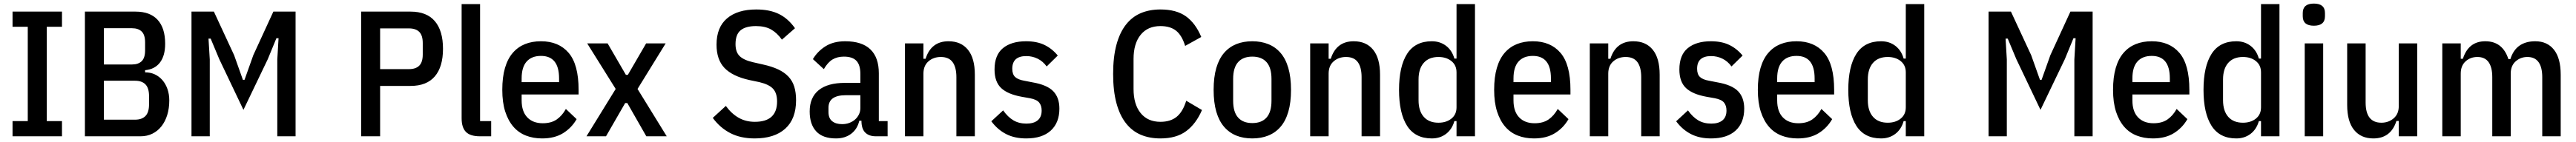

<svg xmlns="http://www.w3.org/2000/svg" viewBox="-20 -763 14380 795"><path d="M50 0V-85H135V-613H50V-698H326V-613H241V-85H326V0Z M454 -698H737Q818 -698 860 -652Q902 -606 902 -518Q902 -451 873 -413Q844 -375 790 -370V-358Q820 -358 844.5 -346.5Q869 -335 887 -314Q905 -293 915 -264Q925 -235 925 -201Q925 -156 913.5 -119Q902 -82 881 -55.5Q860 -29 830.5 -14.5Q801 0 765 0H454ZM560 -93H734Q772 -93 792 -113.5Q812 -134 812 -179V-225Q812 -270 792 -290.5Q772 -311 734 -311H560ZM560 -402H717Q752 -402 771 -420.5Q790 -439 790 -481V-526Q790 -568 771 -586.5Q752 -605 717 -605H560Z M1528 -430 1535 -549H1523L1475 -432L1339 -148L1204 -432L1156 -547H1144L1151 -430V0H1049V-698H1174L1287 -454L1336 -316H1345L1394 -454L1506 -698H1630V0H1528Z M1996 0V-698H2272Q2362 -698 2407.5 -644.5Q2453 -591 2453 -490Q2453 -389 2407.5 -335.5Q2362 -282 2272 -282H2102V0ZM2102 -376H2263Q2301 -376 2320.5 -395.5Q2340 -415 2340 -458V-522Q2340 -565 2320.5 -584.5Q2301 -604 2263 -604H2102Z M2659 0Q2605 0 2581 -24.5Q2557 -49 2557 -101V-740H2660V-85H2722V0Z M3006 12Q2957 12 2916 -4Q2875 -20 2846 -53.5Q2817 -87 2800.5 -138Q2784 -189 2784 -260Q2784 -331 2799 -382.5Q2814 -434 2842.5 -467Q2871 -500 2910.5 -516Q2950 -532 3000 -532Q3099 -532 3154.5 -467Q3210 -402 3210 -260V-234H2892V-201Q2892 -139 2923.5 -106Q2955 -73 3010 -73Q3057 -73 3087.5 -94Q3118 -115 3139 -153L3199 -96Q3171 -47 3123.5 -17.5Q3076 12 3006 12ZM3000 -450Q2948 -450 2920 -418.5Q2892 -387 2892 -324V-303H3101V-324Q3101 -450 3000 -450Z M3254 0 3417 -265 3258 -520H3372L3474 -344H3485L3587 -520H3696L3539 -265L3702 0H3588L3482 -186H3470L3363 0Z M4193 12Q4115 12 4057.5 -17.5Q4000 -47 3959 -103L4032 -170Q4063 -127 4103 -104Q4143 -81 4194 -81Q4318 -81 4318 -195Q4318 -241 4296 -265.5Q4274 -290 4220 -303L4163 -315Q4069 -336 4024.5 -382.5Q3980 -429 3980 -513Q3980 -610 4038.5 -660Q4097 -710 4202 -710Q4277 -710 4328.5 -684.5Q4380 -659 4418 -605L4345 -541Q4318 -579 4284.5 -598Q4251 -617 4200 -617Q4143 -617 4114.5 -593.5Q4086 -570 4086 -516Q4086 -472 4108.5 -449.5Q4131 -427 4182 -415L4239 -402Q4289 -391 4324 -374.5Q4359 -358 4381.5 -334Q4404 -310 4414 -277.5Q4424 -245 4424 -202Q4424 -97 4363.5 -42.5Q4303 12 4193 12Z M4869 0Q4831 0 4810 -21Q4789 -42 4789 -87H4777Q4766 -40 4731.5 -14Q4697 12 4647 12Q4573 12 4536.5 -27.5Q4500 -67 4500 -139Q4500 -217 4550 -258Q4600 -299 4697 -299H4783V-349Q4783 -399 4761 -422.5Q4739 -446 4691 -446Q4654 -446 4627.5 -430Q4601 -414 4579 -376L4518 -432Q4544 -476 4588.5 -504Q4633 -532 4698 -532Q4792 -532 4839 -486.5Q4886 -441 4886 -353V-85H4935V0ZM4681 -68Q4703 -68 4721.5 -75Q4740 -82 4753.5 -94Q4767 -106 4775 -122.5Q4783 -139 4783 -158V-230H4702Q4605 -230 4605 -160V-136Q4605 -101 4625.5 -84.5Q4646 -68 4681 -68Z M5032 0V-520H5135V-434H5147Q5178 -532 5275 -532Q5345 -532 5383.5 -484.5Q5422 -437 5422 -345V0H5319V-331Q5319 -386 5298 -415Q5277 -444 5232 -444Q5191 -444 5163 -419.5Q5135 -395 5135 -351V0Z M5709 12Q5644 12 5596.5 -12.5Q5549 -37 5514 -84L5580 -145Q5606 -108 5637 -89.5Q5668 -71 5710 -71Q5751 -71 5773 -89.5Q5795 -108 5795 -144Q5795 -172 5781 -189Q5767 -206 5730 -213L5685 -221Q5606 -235 5569 -270Q5532 -305 5532 -374Q5532 -455 5579 -493.5Q5626 -532 5708 -532Q5768 -532 5810.5 -511.5Q5853 -491 5885 -452L5823 -391Q5802 -420 5772.5 -434.5Q5743 -449 5709 -449Q5631 -449 5631 -378Q5631 -347 5647 -332Q5663 -317 5698 -311L5744 -302Q5825 -288 5859.5 -252.5Q5894 -217 5894 -155Q5894 -76 5846 -32Q5798 12 5709 12Z M6458 12Q6397 12 6348.5 -8.5Q6300 -29 6265.5 -73Q6231 -117 6212.5 -185.5Q6194 -254 6194 -349Q6194 -444 6212.5 -512.5Q6231 -581 6265.5 -625Q6300 -669 6348.5 -689.5Q6397 -710 6458 -710Q6547 -710 6600.5 -671.5Q6654 -633 6686 -556L6596 -506Q6578 -565 6545.5 -591Q6513 -617 6458 -617Q6387 -617 6347.5 -568Q6308 -519 6308 -433V-265Q6308 -179 6347.5 -130Q6387 -81 6458 -81Q6514 -81 6548.5 -109Q6583 -137 6602 -199L6690 -147Q6657 -70 6602 -29Q6547 12 6458 12Z M6971 12Q6921 12 6881.5 -4Q6842 -20 6813.5 -53Q6785 -86 6770 -137.5Q6755 -189 6755 -260Q6755 -331 6770 -382.5Q6785 -434 6813.5 -467Q6842 -500 6881.5 -516Q6921 -532 6971 -532Q7020 -532 7060 -516Q7100 -500 7128.5 -467Q7157 -434 7172 -382.5Q7187 -331 7187 -260Q7187 -189 7172 -137.5Q7157 -86 7128.5 -53Q7100 -20 7060 -4Q7020 12 6971 12ZM6971 -74Q7023 -74 7050.5 -105Q7078 -136 7078 -199V-321Q7078 -384 7050.5 -415Q7023 -446 6971 -446Q6919 -446 6891.5 -415Q6864 -384 6864 -321V-199Q6864 -136 6891.5 -105Q6919 -74 6971 -74Z M7294 0V-520H7397V-434H7409Q7440 -532 7537 -532Q7607 -532 7645.5 -484.5Q7684 -437 7684 -345V0H7581V-331Q7581 -386 7560 -415Q7539 -444 7494 -444Q7453 -444 7425 -419.5Q7397 -395 7397 -351V0Z M8111 -85H8099Q8086 -39 8052.5 -13.5Q8019 12 7973 12Q7880 12 7835 -58.5Q7790 -129 7790 -260Q7790 -391 7835 -461.5Q7880 -532 7973 -532Q8019 -532 8052.5 -506.5Q8086 -481 8099 -435H8111V-740H8214V0H8111ZM8010 -76Q8054 -76 8082.5 -99Q8111 -122 8111 -162V-358Q8111 -398 8082.5 -421Q8054 -444 8010 -444Q7957 -444 7928 -411Q7899 -378 7899 -318V-202Q7899 -142 7928 -109Q7957 -76 8010 -76Z M8543 12Q8494 12 8453 -4Q8412 -20 8383 -53.5Q8354 -87 8337.5 -138Q8321 -189 8321 -260Q8321 -331 8336 -382.5Q8351 -434 8379.5 -467Q8408 -500 8447.5 -516Q8487 -532 8537 -532Q8636 -532 8691.5 -467Q8747 -402 8747 -260V-234H8429V-201Q8429 -139 8460.5 -106Q8492 -73 8547 -73Q8594 -73 8624.5 -94Q8655 -115 8676 -153L8736 -96Q8708 -47 8660.5 -17.5Q8613 12 8543 12ZM8537 -450Q8485 -450 8457 -418.5Q8429 -387 8429 -324V-303H8638V-324Q8638 -450 8537 -450Z M8855 0V-520H8958V-434H8970Q9001 -532 9098 -532Q9168 -532 9206.5 -484.5Q9245 -437 9245 -345V0H9142V-331Q9142 -386 9121 -415Q9100 -444 9055 -444Q9014 -444 8986 -419.5Q8958 -395 8958 -351V0Z M9532 12Q9467 12 9419.5 -12.5Q9372 -37 9337 -84L9403 -145Q9429 -108 9460 -89.5Q9491 -71 9533 -71Q9574 -71 9596 -89.5Q9618 -108 9618 -144Q9618 -172 9604 -189Q9590 -206 9553 -213L9508 -221Q9429 -235 9392 -270Q9355 -305 9355 -374Q9355 -455 9402 -493.5Q9449 -532 9531 -532Q9591 -532 9633.5 -511.5Q9676 -491 9708 -452L9646 -391Q9625 -420 9595.5 -434.5Q9566 -449 9532 -449Q9454 -449 9454 -378Q9454 -347 9470 -332Q9486 -317 9521 -311L9567 -302Q9648 -288 9682.5 -252.5Q9717 -217 9717 -155Q9717 -76 9669 -32Q9621 12 9532 12Z M10015 12Q9966 12 9925 -4Q9884 -20 9855 -53.5Q9826 -87 9809.5 -138Q9793 -189 9793 -260Q9793 -331 9808 -382.5Q9823 -434 9851.5 -467Q9880 -500 9919.5 -516Q9959 -532 10009 -532Q10108 -532 10163.5 -467Q10219 -402 10219 -260V-234H9901V-201Q9901 -139 9932.5 -106Q9964 -73 10019 -73Q10066 -73 10096.5 -94Q10127 -115 10148 -153L10208 -96Q10180 -47 10132.5 -17.5Q10085 12 10015 12ZM10009 -450Q9957 -450 9929 -418.5Q9901 -387 9901 -324V-303H10110V-324Q10110 -450 10009 -450Z M10619 -85H10607Q10594 -39 10560.5 -13.5Q10527 12 10481 12Q10388 12 10343 -58.5Q10298 -129 10298 -260Q10298 -391 10343 -461.5Q10388 -532 10481 -532Q10527 -532 10560.5 -506.5Q10594 -481 10607 -435H10619V-740H10722V0H10619ZM10518 -76Q10562 -76 10590.5 -99Q10619 -122 10619 -162V-358Q10619 -398 10590.5 -421Q10562 -444 10518 -444Q10465 -444 10436 -411Q10407 -378 10407 -318V-202Q10407 -142 10436 -109Q10465 -76 10518 -76Z M11560 -430 11567 -549H11555L11507 -432L11371 -148L11236 -432L11188 -547H11176L11183 -430V0H11081V-698H11206L11319 -454L11368 -316H11377L11426 -454L11538 -698H11662V0H11560Z M11998 12Q11949 12 11908 -4Q11867 -20 11838 -53.5Q11809 -87 11792.5 -138Q11776 -189 11776 -260Q11776 -331 11791 -382.5Q11806 -434 11834.5 -467Q11863 -500 11902.5 -516Q11942 -532 11992 -532Q12091 -532 12146.5 -467Q12202 -402 12202 -260V-234H11884V-201Q11884 -139 11915.5 -106Q11947 -73 12002 -73Q12049 -73 12079.5 -94Q12110 -115 12131 -153L12191 -96Q12163 -47 12115.5 -17.5Q12068 12 11998 12ZM11992 -450Q11940 -450 11912 -418.5Q11884 -387 11884 -324V-303H12093V-324Q12093 -450 11992 -450Z M12602 -85H12590Q12577 -39 12543.5 -13.5Q12510 12 12464 12Q12371 12 12326 -58.5Q12281 -129 12281 -260Q12281 -391 12326 -461.5Q12371 -532 12464 -532Q12510 -532 12543.5 -506.5Q12577 -481 12590 -435H12602V-740H12705V0H12602ZM12501 -76Q12545 -76 12573.5 -99Q12602 -122 12602 -162V-358Q12602 -398 12573.5 -421Q12545 -444 12501 -444Q12448 -444 12419 -411Q12390 -378 12390 -318V-202Q12390 -142 12419 -109Q12448 -76 12501 -76Z M12897 -619Q12835 -619 12835 -672V-690Q12835 -743 12897 -743Q12959 -743 12959 -690V-672Q12959 -619 12897 -619ZM12846 -520H12949V0H12846Z M13371 -86H13358Q13327 12 13229 12Q13160 12 13121.5 -35.5Q13083 -83 13083 -175V-520H13186V-189Q13186 -76 13274 -76Q13314 -76 13342.5 -100.5Q13371 -125 13371 -169V-520H13474V0H13371Z M13614 0V-520H13717V-434H13729Q13760 -532 13854 -532Q13951 -532 13983 -432H13994Q14010 -483 14045 -507.5Q14080 -532 14133 -532Q14200 -532 14237.5 -484.5Q14275 -437 14275 -345V0H14172V-331Q14172 -386 14151.5 -415Q14131 -444 14089 -444Q14051 -444 14023.5 -419.5Q13996 -395 13996 -351V0H13893V-331Q13893 -386 13872.5 -415Q13852 -444 13810 -444Q13771 -444 13744 -419.5Q13717 -395 13717 -351V0Z"/></svg>

Font: IBM Plex Sans Condensed Medium
Style: Regular
Weight: 500
Width: 3
Designer: Mike Abbink, Paul van der Laan, Pieter van Rosmalen
Foundry: Bold Monday
Version: Version 1.3